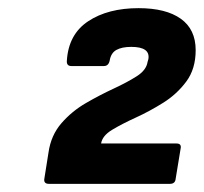

<svg xmlns="http://www.w3.org/2000/svg" viewBox="-20 -795 500 471"><path d="M100 -344Q86 -344 89 -358L99 -421Q105 -463 130.5 -492.5Q156 -522 190.5 -542Q225 -562 258.5 -577.5Q292 -593 315.5 -608Q339 -623 342 -643L344 -650Q349 -680 302 -680Q279 -680 265.5 -672.5Q252 -665 249 -646Q246 -633 235 -633H155Q143 -633 144 -646Q148 -711 196.5 -743Q245 -775 320 -775Q387 -775 423.5 -749Q460 -723 460 -672Q460 -626 437 -595Q414 -564 380.5 -543Q347 -522 313 -506.5Q279 -491 255 -476.5Q231 -462 228 -443H413Q426 -443 423 -430L411 -357Q410 -344 397 -344Z"/></svg>

Font: Sofia Sans ExtraBold
Style: Italic
Weight: 800
Italic angle: -9°
Designer: Botio Nikoltchev, Ani Petrova
Foundry: lettersoup
Version: Version 4.100; ttfautohint (v1.8.4.7-5d5b)